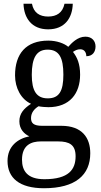

<svg xmlns="http://www.w3.org/2000/svg" viewBox="-20 -762 538 1021"><path d="M236 -606C325 -606 365 -667 367 -742H323C313 -694 281 -674 236 -674C191 -674 159 -694 150 -742H105C107 -667 148 -606 236 -606ZM214 239C382 239 460 168 460 53C460 -29 417 -93 306 -93H204C159 -93 145 -107 145 -134C145 -164 164 -184 185 -197C198 -194 222 -192 237 -192C351 -192 406 -265 406 -365C406 -423 390 -458 368 -486C380 -494 391 -500 407 -500C430 -500 439 -481 439 -463C473 -463 488 -487 488 -515C488 -543 470 -567 434 -567C392 -567 360 -532 343 -513C322 -531 282 -546 237 -546C118 -546 60 -476 60 -361C60 -294 92 -234 145 -210C105 -184 83 -157 83 -117C83 -74 110 -49 136 -37C75 -25 20 15 20 94C20 185 84 239 214 239ZM234 -239C174 -239 149 -279 149 -364C149 -454 174 -498 233 -498C294 -498 317 -456 317 -365C317 -278 295 -239 234 -239ZM216 191C126 191 97 147 97 87C97 9 147 -10 197 -10H289C349 -10 382 8 382 69C382 139 346 191 216 191Z"/></svg>

Font: Noto Serif Armenian SemiCondensed
Style: Regular
Weight: 400
Width: 4
Designer: Monotype Design Team
Foundry: Monotype Imaging Inc.
Version: Version 2.008